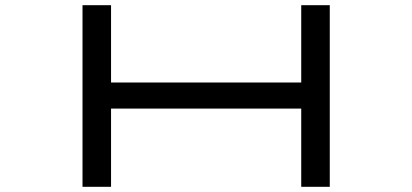

<svg xmlns="http://www.w3.org/2000/svg" viewBox="-20 -720 1589 740"><path d="M298 -700V0H408V-301.5H1141V0H1251V-700H1141V-402H408V-700Z"/></svg>

Font: Melete
Style: Regular
Weight: 400
Width: 6
Designer: Sora Sagano
Foundry: DOT COLON
Version: Version 0.200;FEAKit 1.0